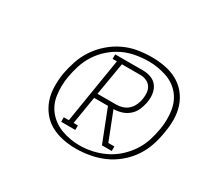

<svg xmlns="http://www.w3.org/2000/svg" viewBox="-94 -1005 700 661"><g transform="rotate(30 256.0 -675.0)"><path d="M180 -528V-546H200L242 -804H225V-822H336Q353 -822 368.5 -816Q384 -810 393 -797Q402 -784 404 -767.5Q406 -751 403 -734Q400 -718 393.5 -703Q387 -688 374.5 -677Q362 -666 346 -661Q330 -656 315 -656H314L357 -546H381V-528H342L292 -656H237L219 -546H236V-528ZM240 -674H315Q327 -674 339.5 -678Q352 -682 361.5 -691Q371 -700 376.5 -712Q382 -724 384 -737Q386 -749 385 -761.5Q384 -774 377.5 -784Q371 -794 359.5 -799Q348 -804 336 -804H262ZM268 -473Q242 -473 216 -478.5Q190 -484 168.5 -496Q147 -508 131.5 -527.5Q116 -547 108 -570.5Q100 -594 99.5 -620.5Q99 -647 103 -674Q108 -701 117 -728Q126 -755 142.5 -779.5Q159 -804 181.5 -823.5Q204 -843 230.5 -855.5Q257 -868 285 -872.5Q313 -877 340 -877Q367 -877 393 -872Q419 -867 441 -855Q463 -843 479 -823.5Q495 -804 503 -780Q511 -756 511.5 -729.5Q512 -703 507 -676Q503 -649 494 -621.5Q485 -594 468.5 -569.5Q452 -545 428.5 -525.5Q405 -506 378.5 -494.5Q352 -483 323.5 -478Q295 -473 268 -473ZM275 -489Q299 -489 324.5 -494.5Q350 -500 374 -511.5Q398 -523 418.5 -541.5Q439 -560 453.5 -582Q468 -604 476 -629Q484 -654 488 -679Q494 -714 489 -750Q484 -786 462.5 -811.5Q441 -837 407 -848Q373 -859 338 -859Q313 -859 287 -854.5Q261 -850 237 -838.5Q213 -827 192.5 -809Q172 -791 157.5 -768.5Q143 -746 135 -721Q127 -696 123 -671Q117 -635 122 -599.5Q127 -564 149 -538.5Q171 -513 204.5 -501Q238 -489 275 -489Z"/></g></svg>

Font: Iosevka Slab Thin Oblique
Style: Regular
Weight: 100
Italic angle: -9°
Monospace: yes
Designer: Belleve Invis
Foundry: Belleve Invis
Version: Version 11.1.0; ttfautohint (v1.8.3)